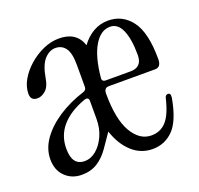

<svg xmlns="http://www.w3.org/2000/svg" viewBox="-98 -624 769 741"><g transform="rotate(-20 286.5 -253.5)"><path d="M119 9Q78 9 51 -17.5Q24 -44 24 -88Q24 -131 51 -169.5Q78 -208 125 -239Q172 -270 232 -289Q245 -293 245 -306V-397Q245 -445 230 -465.5Q215 -486 189 -486Q164 -486 143.5 -463.5Q123 -441 114 -388Q109 -356 92.5 -341.5Q76 -327 59 -327Q31 -327 31 -355Q31 -384 47.5 -412.5Q64 -441 91 -464.5Q118 -488 150 -502Q182 -516 214 -516Q286 -516 306 -455Q327 -484 355 -500Q383 -516 416 -516Q475 -516 511.5 -467.5Q548 -419 548 -310Q548 -277 523 -277H333Q313 -277 313 -254Q313 -148 344 -95Q375 -42 423 -42Q461 -42 485 -69Q509 -96 524 -160Q527 -171 537 -171Q549 -171 546 -151Q530 -62 495 -26.5Q460 9 410 9Q362 9 326 -23.5Q290 -56 271 -113L231 -55Q210 -25 183 -8Q156 9 119 9ZM330 -302H431Q479 -302 479 -352Q479 -417 463 -454Q447 -491 415 -491Q376 -491 349.5 -446Q323 -401 315 -318Q313 -302 330 -302ZM147 -37Q173 -37 195 -55.5Q217 -74 231 -105Q245 -136 245 -175V-248Q245 -267 224 -259Q163 -237 129.5 -198.5Q96 -160 96 -106Q96 -37 147 -37Z"/></g></svg>

Font: Instrument Serif
Style: Regular
Weight: 400
Designer: Rodrigo Fuenzalida
Foundry: fragTYPE
Version: Version 1.000; ttfautohint (v1.8.4.7-5d5b);gftools[0.9.27]